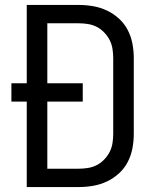

<svg xmlns="http://www.w3.org/2000/svg" viewBox="-20 -755 640 775"><path d="M88 0V-345H26V-419H88V-735H298Q327 -735 356 -730Q385 -725 411.5 -712.5Q438 -700 460 -680Q482 -660 495.5 -634Q509 -608 514.5 -579Q520 -550 520 -521V-215Q520 -185 514.5 -156Q509 -127 495.5 -101Q482 -75 460 -55Q438 -35 411.5 -22.5Q385 -10 356 -5Q327 0 298 0ZM297 -74Q316 -74 335 -77Q354 -80 370.5 -88.5Q387 -97 400.5 -111Q414 -125 422.5 -141.5Q431 -158 434 -177Q437 -196 437 -215V-521Q437 -539 434 -558Q431 -577 422.5 -593.5Q414 -610 400.5 -624Q387 -638 370.5 -646.5Q354 -655 335 -658Q316 -661 298 -661H171V-419H314V-345H171V-74Z"/></svg>

Font: Iosevka Custom Extended
Style: Regular
Weight: 400
Width: 7
Monospace: yes
Designer: Belleve Invis
Foundry: Belleve Invis
Version: Version 11.2.4; ttfautohint (v1.8.4)